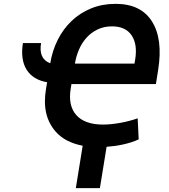

<svg xmlns="http://www.w3.org/2000/svg" viewBox="-20 -757 882 1003"><path d="M99.8 -532H194.6Q180.4 -449.6 242.5 -426.5Q253.2 -492.2 281.6 -548.8Q310 -605.5 353.9 -647.4Q397.7 -689.3 455.8 -713.1Q513.8 -736.9 583.8 -736.9Q715.9 -736.9 773.8 -645.2Q832 -553.3 806.1 -391L794.4 -317.8H353.3L349.4 -294Q342 -250 349.4 -215Q356.9 -180 378.4 -155.9Q399.9 -131.7 434.8 -119Q469.8 -106.2 517.8 -106.2Q539.4 -106.2 562.9 -108.7Q586.3 -111.2 609.7 -115.4Q633.2 -119.7 655.9 -125.7Q678.6 -131.7 699.2 -138.8L704.5 -29.1Q686.4 -20.2 665.5 -13.7Q644.5 -7.1 622.7 -2.3Q600.9 2.5 579 5.5Q557.2 8.5 536.9 9.9L501.8 225.9H376.1L411.9 4.3Q366.1 -4.6 330.8 -22.9Q295.5 -41.2 270.2 -70Q234 -111.9 221.2 -166.7Q208.5 -221.6 220.5 -294L226.2 -327.4Q189.6 -333.5 162.5 -350.1Q135.3 -366.8 119 -392.9Q102.6 -419 97.7 -454.2Q92.7 -489.3 99.8 -532ZM682.5 -424.7 685.7 -443.2Q692.8 -485.1 688 -517.2Q683.2 -549.4 667.3 -572.8Q635.3 -619.3 565.3 -619.3Q523.4 -619.3 490.1 -603.3Q456.7 -587.4 432.4 -560.5Q408 -533.7 392.8 -498.4Q377.5 -463.1 371.4 -424.7Z"/></svg>

Font: Inter P Semi Bold
Style: Italic
Weight: 600
Italic angle: 9.39999°
Designer: Rasmus Andersson
Foundry: rsms
Version: Version 3.018;git-588b23468